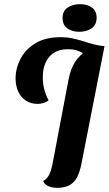

<svg xmlns="http://www.w3.org/2000/svg" viewBox="-20 -882 523 924"><path d="M256 22Q231 22 212 13.5Q193 5 188 -11Q201 -18 210 -30.5Q219 -43 225 -62Q231 -81 236 -110L310 -500Q320 -551 342 -585Q364 -619 399 -637Q434 -655 483 -660L372 -94Q364 -54 350.5 -28.5Q337 -3 314 9.5Q291 22 256 22ZM161 -382Q128 -382 104 -398Q80 -414 67.5 -442Q55 -470 55 -505Q55 -553 78.5 -598.5Q102 -644 150 -673.5Q198 -703 271 -703Q303 -703 330.5 -697Q358 -691 382.5 -683Q407 -675 431.5 -668.5Q456 -662 482 -660L377 -623L376 -628Q367 -633 351.5 -639Q336 -645 306 -645Q249 -645 217.5 -609Q186 -573 186 -509Q186 -481 192.5 -454Q199 -427 214 -399Q202 -390 188 -386Q174 -382 161 -382ZM361 -729Q327 -729 304 -745.5Q281 -762 281 -795Q281 -829 305.5 -845.5Q330 -862 365 -862Q400 -862 422.5 -845.5Q445 -829 445 -797Q445 -763 421 -746Q397 -729 361 -729Z"/></svg>

Font: Sansita Swashed Light Medium
Style: Regular
Weight: 500
Version: Version 1.003